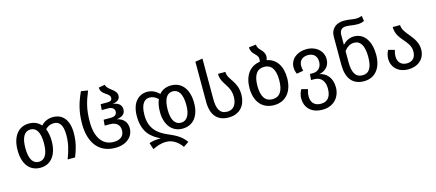

<svg xmlns="http://www.w3.org/2000/svg" viewBox="-63 -1425 5253 2312"><g transform="rotate(-15 2564.0 -268.5)"><path d="M62 -263C62 -91 140 12 275 12C409 12 488 -96 488 -264C488 -325 478 -377 460 -419C492 -451 527 -465 567 -465C631 -465 677 -423 677 -287C677 -192 658 -112 616 0H708C738 -73 770 -166 770 -288C770 -455 694 -539 575 -539C516 -539 465 -516 426 -474C390 -516 340 -539 276 -539C141 -539 62 -431 62 -263ZM276 -465C348 -465 391 -401 391 -264C391 -126 348 -62 275 -62C202 -62 159 -126 159 -263C159 -401 203 -465 276 -465Z M894 -365C894 -160 984 14 1208 14C1349 14 1436 -66 1436 -171C1436 -241 1396 -298 1312 -314C1387 -324 1421 -356 1421 -410C1421 -466 1380 -500 1312 -505C1380 -517 1406 -541 1406 -587C1406 -663 1293 -684 1280 -753L1202 -739C1202 -645 1314 -645 1314 -582C1314 -553 1296 -540 1258 -540H1172L1166 -468H1247C1291 -468 1324 -447 1324 -408C1324 -368 1294 -350 1247 -350H1158L1152 -278H1218C1294 -278 1339 -239 1339 -171C1339 -108 1301 -60 1208 -60C1066 -60 990 -178 990 -368C990 -521 1017 -616 1069 -739L983 -753C927 -631 894 -524 894 -365Z M1764 44C1698 44 1655 53 1619 65L1646 148C1689 125 1746 102 1816 102C1899 102 1969 157 2007 216L2074 172C2015 85 1930 51 1851 16C1744 -31 1647 -104 1647 -275C1647 -433 1710 -465 1761 -465C1792 -465 1830 -453 1865 -418C1846 -376 1837 -324 1837 -264C1837 -108 1916 0 2050 0C2185 0 2263 -103 2263 -263C2263 -431 2184 -539 2049 -539C1985 -539 1934 -516 1898 -473C1855 -518 1802 -539 1751 -539C1650 -539 1555 -465 1555 -288C1555 -84 1655 -8 1764 44ZM1934 -264C1934 -401 1977 -465 2049 -465C2122 -465 2166 -401 2166 -263C2166 -138 2123 -74 2050 -74C1977 -74 1934 -138 1934 -264Z M2406 -739V-240C2406 -72 2482 14 2622 14C2769 14 2839 -90 2839 -213C2839 -387 2723 -425 2723 -527H2631C2631 -396 2744 -361 2744 -213C2744 -121 2704 -58 2623 -58C2531 -58 2498 -127 2498 -247V-753Z M2953 -263C2953 -96 3038 12 3188 12C3338 12 3423 -99 3423 -264C3423 -413 3357 -513 3239 -535C3245 -547 3249 -562 3249 -580C3249 -664 3164 -677 3164 -749L3074 -739C3074 -645 3159 -638 3159 -575C3159 -558 3158 -546 3155 -537C3026 -521 2953 -413 2953 -263ZM3189 -465C3276 -465 3324 -401 3324 -264C3324 -126 3276 -62 3188 -62C3100 -62 3052 -126 3052 -263C3052 -401 3101 -465 3189 -465Z M3738 216C3879 216 3961 117 3961 -4C3961 -131 3887 -194 3811 -207C3886 -225 3941 -275 3941 -361C3941 -461 3857 -539 3735 -539C3616 -539 3530 -466 3530 -366C3530 -338 3537 -309 3549 -283L3632 -298C3627 -318 3623 -338 3623 -360C3623 -418 3659 -465 3735 -465C3811 -465 3846 -416 3846 -355C3846 -277 3794 -239 3738 -239H3700L3694 -165H3736C3826 -165 3864 -96 3864 -15C3864 72 3832 142 3738 142C3656 142 3615 93 3615 20C3615 -16 3622 -44 3630 -69L3552 -90C3534 -56 3522 -22 3522 22C3522 124 3589 216 3738 216Z M4309 14C4445 14 4531 -87 4531 -257C4531 -418 4460 -539 4328 -539C4266 -539 4221 -509 4186 -472V-593C4186 -652 4215 -681 4267 -681C4320 -681 4351 -669 4411 -669C4436 -669 4463 -673 4494 -687L4484 -753C4451 -742 4429 -739 4410 -739C4368 -739 4326 -753 4262 -753C4167 -753 4094 -701 4094 -599V-245C4095 -78 4168 14 4309 14ZM4186 -257V-395C4219 -437 4258 -465 4312 -465C4386 -465 4432 -400 4432 -257C4432 -122 4392 -60 4309 -60C4226 -60 4186 -123 4186 -257Z M4863 14C4980 14 5071 -59 5071 -178C5071 -342 4901 -413 4901 -527H4809C4809 -361 4974 -320 4974 -180C4974 -113 4941 -60 4863 -60C4792 -60 4750 -105 4750 -172C4750 -203 4755 -231 4763 -255L4685 -276C4668 -245 4657 -209 4657 -169C4657 -77 4724 14 4863 14Z"/></g></svg>

Font: FiraGO Unicode
Style: Regular
Weight: 400
Designer: bBox Type
Foundry: bBox Type GmbH
Version: Version 1.001;PS 001.001;hotconv 1.0.88;makeotf.lib2.5.64775